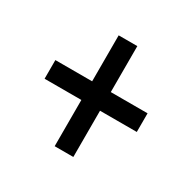

<svg xmlns="http://www.w3.org/2000/svg" viewBox="-102 -630 616 615"><g transform="rotate(30 205.5 -322.0)"><path d="M171 -288H35V-357H171V-527H240V-357H376V-288H240V-117H171Z"/></g></svg>

Font: Noto Sans Devanagari ExtraCondensed
Style: Regular
Weight: 400
Width: 2
Designer: Jelle Bosma - Monotype Design Team
Foundry: Monotype Imaging Inc.
Version: Version 2.006